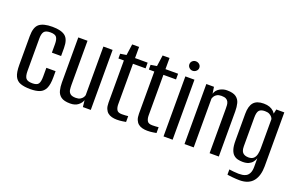

<svg xmlns="http://www.w3.org/2000/svg" viewBox="-90 -1001 2316 1488"><g transform="rotate(20 1068.5 -257.5)"><path d="M182 9Q132 9 100 -2.5Q68 -14 53 -45.5Q38 -77 38 -139V-376Q38 -450 71.5 -477Q105 -504 179 -504Q252 -504 285.5 -477.5Q319 -451 319 -380V-314H243V-384Q243 -423 230.5 -440.5Q218 -458 179 -458Q141 -458 127.5 -440.5Q114 -423 114 -384V-117Q114 -74 127.5 -56.5Q141 -39 181 -39Q218 -39 230.5 -56Q243 -73 243 -117V-189H319V-139Q319 -79 304 -47Q289 -15 258.5 -3Q228 9 182 9Z M510 8Q459 8 434.5 -10Q410 -28 402.5 -58Q395 -88 395 -123V-495H471V-131Q471 -111 473.5 -92Q476 -73 490 -60.5Q504 -48 536 -48Q559 -48 572.5 -56Q586 -64 593 -74.5Q600 -85 602 -94V-495H678V0H613L607 -55Q599 -30 574.5 -11Q550 8 510 8Z M893 2Q871 2 851.5 -3Q832 -8 818 -19.5Q804 -31 796 -50.5Q788 -70 788 -100V-448H743V-487L793 -495L806 -587H863V-495H967V-448H863V-113Q863 -87 873 -69Q883 -51 915 -51Q929 -51 945 -52Q961 -53 967 -54V-6Q961 -5 939.5 -1.5Q918 2 893 2Z M1144 2Q1122 2 1102.5 -3Q1083 -8 1069 -19.5Q1055 -31 1047 -50.5Q1039 -70 1039 -100V-448H994V-487L1044 -495L1057 -587H1114V-495H1218V-448H1114V-113Q1114 -87 1124 -69Q1134 -51 1166 -51Q1180 -51 1196 -52Q1212 -53 1218 -54V-6Q1212 -5 1190.5 -1.5Q1169 2 1144 2Z M1278 0V-495H1353V0ZM1315 -555Q1299 -555 1287 -566.5Q1275 -578 1275 -594Q1275 -611 1287 -622Q1299 -633 1315 -633Q1332 -633 1344.5 -622Q1357 -611 1357 -594Q1357 -578 1344.5 -566.5Q1332 -555 1315 -555Z M1451 0V-495H1514L1522 -441Q1531 -471 1559 -487.5Q1587 -504 1619 -504Q1670 -504 1694.5 -486Q1719 -468 1726.5 -438.5Q1734 -409 1734 -373V0H1658V-365Q1658 -381 1657 -396Q1656 -411 1650 -423Q1644 -435 1631 -442Q1618 -449 1593 -449Q1571 -449 1557 -441Q1543 -433 1536.5 -422.5Q1530 -412 1527 -402V0Z M1947 118Q1935 118 1918.5 117Q1902 116 1886.5 114.5Q1871 113 1859.5 111.5Q1848 110 1845 109V66Q1858 68 1881.5 70.5Q1905 73 1923 73Q1937 73 1953.5 71Q1970 69 1985 60.5Q2000 52 2009.5 32.5Q2019 13 2019 -20V-89Q2013 -72 2001.5 -57Q1990 -42 1970.5 -33Q1951 -24 1921 -24Q1901 -24 1881.5 -28.5Q1862 -33 1846.5 -46.5Q1831 -60 1822 -87Q1813 -114 1813 -160V-380Q1813 -445 1839 -475Q1865 -505 1922 -505Q1950 -505 1970.5 -497.5Q1991 -490 2005.5 -476Q2020 -462 2027 -442L2016 -441L2028 -495H2094V-51Q2094 -13 2085.5 18Q2077 49 2059.5 71.5Q2042 94 2014 106Q1986 118 1947 118ZM1950 -72Q1979 -72 1993.5 -86Q2008 -100 2013 -123Q2018 -146 2018 -170V-412Q2015 -421 2007.5 -430Q2000 -439 1986.5 -446Q1973 -453 1950 -453Q1917 -453 1903 -437Q1889 -421 1889 -377V-141Q1889 -117 1895 -103Q1901 -89 1911.5 -82.5Q1922 -76 1932.5 -74Q1943 -72 1950 -72Z"/></g></svg>

Font: Alumni Sans Medium
Style: Regular
Weight: 500
Designer: Robert E. Leuschke
Foundry: Robert E. Leuschke
Version: Version 1.018